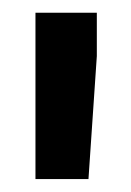

<svg xmlns="http://www.w3.org/2000/svg" viewBox="-20 -770 205 301"><path d="M131.8 -750V-682.1L118.7 -489.3H35.6V-674.8V-750Z"/></svg>

Font: Roboto Condensed SemiBold
Style: Regular
Weight: 600
Designer: Christian Robertson
Foundry: Google
Version: Version 3.008; 2023